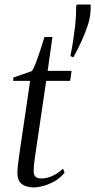

<svg xmlns="http://www.w3.org/2000/svg" viewBox="-20 -814 419 844"><path d="M140.5 -169.5Q136 -139.5 133.2 -120.2Q130.5 -101 129.2 -88Q128 -75 128 -62Q128 -43.5 137 -36.5Q146 -29.5 161.5 -29.5Q185.5 -29.5 209.8 -40.5Q234 -51.5 257 -72.5L264 -55Q243.5 -30 217.2 -15.8Q191 -1.5 167.2 4.2Q143.5 10 130 10Q96.5 10 76.5 -4.5Q56.5 -19 56.5 -55Q56.5 -64.5 58 -79.8Q59.5 -95 62 -113.8Q64.5 -132.5 67.5 -153.2Q70.5 -174 73.5 -194L112.5 -458.5H37.5L39.5 -473.5L120 -501.5Q128 -512 138.8 -540.8Q149.5 -569.5 159.5 -601Q169.5 -632.5 175.5 -651.5H210.5L189.5 -502.5H294.5L288.5 -458.5H183ZM302.5 -562 290.5 -567 289.5 -568.5Q296.5 -601 301.5 -635.5Q306.5 -670 310 -698Q312.5 -721 313.8 -743Q315 -765 315 -788L318 -794H378Q379 -786 378.8 -778.8Q378.5 -771.5 377.5 -760Q376 -735 365.8 -703Q355.5 -671 339.2 -635Q323 -599 302.5 -562Z"/></svg>

Font: Merriweather 144pt Light
Style: Italic
Weight: 300
Italic angle: -7.8°
Version: Version 2.101